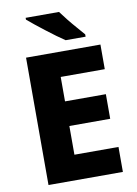

<svg xmlns="http://www.w3.org/2000/svg" viewBox="-100 -995 755 1060"><g transform="rotate(-10 277.5 -465.5)"><path d="M501 0H84V-714H501V-576H254V-439H483V-301H254V-140H501ZM307 -931Q323 -909 345 -881.5Q367 -854 389.5 -828.5Q412 -803 428 -784V-771H316Q296 -784 269.5 -803.5Q243 -823 214.5 -845Q186 -867 161 -887Q136 -907 120 -921V-931Z"/></g></svg>

Font: Noto Sans Gujarati UI ExtraBold
Style: Regular
Weight: 800
Designer: Jelle Bosma - Monotype Design Team, Universal Thirst
Foundry: Monotype Imaging Inc.
Version: Version 2.106; ttfautohint (v1.8.4.7-5d5b)